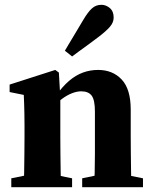

<svg xmlns="http://www.w3.org/2000/svg" viewBox="-20 -779 637 799"><path d="M27 0V-37L116 -55H191L280 -37V0ZM78 0Q80 -24 80.5 -61Q81 -98 81.5 -138Q82 -178 82 -210V-257Q82 -286 81.5 -306.5Q81 -327 80.5 -345.5Q80 -364 79 -384L20 -396V-427L210 -488L225 -477L231 -373V-370V-210Q231 -178 231.5 -138Q232 -98 232.5 -61Q233 -24 235 0ZM322 0V-37L409 -55H484L575 -37V0ZM371 0Q373 -24 374 -61Q375 -98 375 -137.5Q375 -177 375 -210V-315Q375 -363 361.5 -381Q348 -399 318 -399Q300 -399 279.5 -391Q259 -383 238 -367.5Q217 -352 198 -330L195 -380H212Q240 -419 267.5 -442.5Q295 -466 325 -477Q355 -488 388 -488Q449 -488 486.5 -448Q524 -408 524 -323V-210Q524 -177 524.5 -137.5Q525 -98 525.5 -61Q526 -24 528 0ZM250 -568Q259 -583 269 -600Q279 -617 293 -640Q307 -663 327 -697Q346 -729 362.5 -744Q379 -759 402 -759Q421 -759 437 -745.5Q453 -732 453 -706Q453 -685 436.5 -666.5Q420 -648 391 -626Q362 -604 342 -589.5Q322 -575 307.5 -564.5Q293 -554 280 -544Z"/></svg>

Font: Source Serif 4 36pt
Style: Bold
Weight: 700
Designer: Frank Grießhammer
Foundry: Adobe Systems Incorporated
Version: Version 4.004;hotconv 1.0.116;makeotfexe 2.5.65601